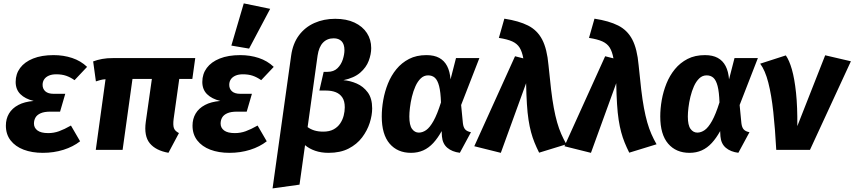

<svg xmlns="http://www.w3.org/2000/svg" viewBox="-20 -868 4948 1112"><path d="M228.1 17.2Q165.2 17.2 117 -1.1Q68.8 -19.5 41.4 -54.8Q14 -90.1 14 -140.3Q14 -179.8 32.1 -210.3Q50.1 -240.8 85.7 -259.8Q121.3 -278.9 175.1 -283.3Q125.6 -295.3 98.1 -322.6Q70.7 -349.9 70.7 -393.5Q70.7 -439.3 96.5 -474.3Q122.4 -509.3 171.6 -529Q220.8 -548.8 290.5 -548.8Q347.4 -548.8 397.5 -532.3Q447.6 -515.8 484.4 -480.7L411.7 -403.7Q387.7 -420.7 363 -429.2Q338.3 -437.7 305.5 -437.7Q280.8 -437.7 263 -430Q245.2 -422.2 236 -408.6Q226.7 -395 226.7 -376.5Q226.7 -353.2 242.8 -338.9Q258.8 -324.7 290.8 -324.7H358L327.9 -221.4H271.6Q236.5 -221.4 215.5 -212.1Q194.5 -202.8 185.6 -187.3Q176.7 -171.8 176.7 -152.3Q176.7 -127.7 197 -112.4Q217.3 -97.1 259.5 -97.1Q291.7 -97.1 322 -108Q352.2 -118.9 390.9 -140.9L443.9 -49.7Q403.6 -18.1 347.6 -0.4Q291.6 17.2 228.1 17.2Z M635.5 -531.6H1110.8L1094 -411H1018.2L985.6 -179Q981.2 -143.2 987.3 -126.1Q993.3 -108.9 1016.4 -97.3L955.6 16.9Q882 3.8 847.5 -38.2Q813.1 -80.2 824.3 -162L859.6 -411H747.3L690.1 0H534.7L591.2 -409.1Q574 -408.1 561.8 -404.6Q549.5 -401.1 535.4 -396.7L519.5 -512.3Q543.2 -521.3 571.7 -526.6Q600.3 -531.9 635.5 -531.6Z M1309.1 17.2Q1246.2 17.2 1198 -1.1Q1149.8 -19.5 1122.4 -54.8Q1095 -90.1 1095 -140.3Q1095 -179.8 1113.1 -210.3Q1131.1 -240.8 1166.7 -259.8Q1202.3 -278.9 1256.1 -283.3Q1206.6 -295.3 1179.1 -322.6Q1151.7 -349.9 1151.7 -393.5Q1151.7 -439.3 1177.5 -474.3Q1203.4 -509.3 1252.6 -529Q1301.8 -548.8 1371.5 -548.8Q1428.4 -548.8 1478.5 -532.3Q1528.6 -515.8 1565.4 -480.7L1492.7 -403.7Q1468.7 -420.7 1444 -429.2Q1419.3 -437.7 1386.5 -437.7Q1361.8 -437.7 1344 -430Q1326.2 -422.2 1317 -408.6Q1307.7 -395 1307.7 -376.5Q1307.7 -353.2 1323.8 -338.9Q1339.8 -324.7 1371.8 -324.7H1439L1408.9 -221.4H1352.6Q1317.5 -221.4 1296.5 -212.1Q1275.5 -202.8 1266.6 -187.3Q1257.7 -171.8 1257.7 -152.3Q1257.7 -127.7 1278 -112.4Q1298.3 -97.1 1340.5 -97.1Q1372.7 -97.1 1403 -108Q1433.2 -118.9 1471.9 -140.9L1524.9 -49.7Q1484.6 -18.1 1428.6 -0.4Q1372.6 17.2 1309.1 17.2ZM1319.9 -604 1391.8 -848.4 1544.7 -816.8 1422.7 -586.5Z M1921.5 -759.1Q1986.5 -759.1 2033.2 -737.2Q2079.9 -715.2 2104.9 -676.9Q2129.9 -638.6 2129.9 -589.5Q2129.9 -554.1 2115.5 -515.8Q2101.1 -477.4 2066.2 -447.1Q2031.3 -416.8 1968.9 -403.6Q2007.3 -400.9 2045.7 -384.3Q2084.1 -367.8 2109.8 -333.1Q2135.5 -298.4 2135.5 -239.9Q2135.5 -200.9 2121.3 -156.3Q2107.1 -111.8 2077.1 -72Q2047.1 -32.3 1999 -7.5Q1950.9 17.2 1883 17.2Q1840.1 17.2 1805.6 5.3Q1771.2 -6.5 1746.7 -27.3L1714.7 201.4L1558.6 223.2L1666.5 -547.9Q1676.2 -615.9 1711.2 -663.2Q1746.3 -710.5 1800.8 -734.8Q1855.3 -759.1 1921.5 -759.1ZM1912.7 -646.1Q1874.9 -646.1 1850.8 -621.2Q1826.7 -596.3 1819.3 -545.8L1761.6 -131.9Q1778.8 -119.2 1801 -112.4Q1823.3 -105.6 1851.9 -105.6Q1887.8 -105.6 1911.8 -118.6Q1935.8 -131.7 1950.1 -152.9Q1964.4 -174.2 1970.6 -198.8Q1976.8 -223.4 1976.8 -246.5Q1976.8 -282.4 1962.7 -303.4Q1948.6 -324.5 1924.6 -334Q1900.5 -343.5 1869 -343.5H1829.7L1854.6 -451.9H1876.8Q1912.9 -451.9 1934.5 -472.9Q1956 -494 1965.5 -523.8Q1974.9 -553.6 1974.9 -577.4Q1974.9 -612.2 1958.3 -629.2Q1941.7 -646.1 1912.7 -646.1Z M2449.8 -548.8Q2494.2 -548.8 2523.7 -532.8Q2553.3 -516.8 2569.5 -485.5Q2585.7 -454.3 2589.3 -408.3L2621 -531.6H2756.4L2650.7 -259.8L2660.9 -154.6Q2663.9 -129.4 2674.8 -117.9Q2685.7 -106.4 2707.7 -102.3L2643.3 16.9Q2598.3 11.3 2570.7 -12.1Q2543.1 -35.5 2539.5 -78.5L2537.9 -108.7Q2515.6 -68.3 2489.5 -39.9Q2463.3 -11.4 2431.5 2.9Q2399.6 17.2 2360.5 17.2Q2282.2 17.2 2236.6 -36Q2191 -89.3 2191 -193.2Q2191 -238.8 2199.6 -288.3Q2208.3 -337.8 2226.9 -384.1Q2245.5 -430.4 2275.8 -467.4Q2306.1 -504.4 2349 -526.6Q2391.9 -548.8 2449.8 -548.8ZM2459.4 -431.5Q2435.2 -431.5 2417 -414.1Q2398.8 -396.7 2386.2 -368.6Q2373.6 -340.5 2365.7 -307.8Q2357.8 -275.2 2354.3 -244.8Q2350.7 -214.5 2350.7 -193.3Q2350.7 -142.7 2366.4 -121.4Q2382 -100 2405.7 -100Q2427.4 -100 2448.4 -114.7Q2469.4 -129.4 2490.8 -167.6Q2512.2 -205.8 2534 -274.9Q2532 -335.6 2523.1 -369.7Q2514.2 -403.7 2498.7 -417.6Q2483.2 -431.5 2459.4 -431.5Z M2869.3 -648.5 2901 -759.8Q2984.8 -747.1 3038.3 -720.1Q3091.8 -693 3120.1 -638.9Q3148.4 -584.8 3156.7 -490.4Q3164.4 -411.5 3171.6 -350.5Q3178.8 -289.5 3187.5 -242.9Q3196.2 -196.4 3206.7 -159.4Q3217.2 -122.5 3230.6 -92Q3243.9 -61.6 3260.6 -32.4L3102.4 16.2Q3087.4 -13.7 3075.8 -42.3Q3064.2 -70.8 3055.7 -102.6Q3047.1 -134.3 3041 -173.9Q3034.9 -213.4 3031.7 -265.3Q3028.4 -317.3 3027 -386L2880.6 17.2L2726.9 -21.1L2962.9 -542.2L3010.9 -530Q3003.6 -569.5 2989.3 -592.3Q2975 -615.2 2947 -628Q2919 -640.8 2869.3 -648.5Z M3391.3 -648.5 3423 -759.8Q3506.8 -747.1 3560.3 -720.1Q3613.8 -693 3642.1 -638.9Q3670.4 -584.8 3678.7 -490.4Q3686.4 -411.5 3693.6 -350.5Q3700.8 -289.5 3709.5 -242.9Q3718.2 -196.4 3728.7 -159.4Q3739.2 -122.5 3752.6 -92Q3765.9 -61.6 3782.6 -32.4L3624.4 16.2Q3609.4 -13.7 3597.8 -42.3Q3586.2 -70.8 3577.7 -102.6Q3569.1 -134.3 3563 -173.9Q3556.9 -213.4 3553.7 -265.3Q3550.4 -317.3 3549 -386L3402.6 17.2L3248.9 -21.1L3484.9 -542.2L3532.9 -530Q3525.6 -569.5 3511.3 -592.3Q3497 -615.2 3469 -628Q3441 -640.8 3391.3 -648.5Z M4062.8 -548.8Q4107.2 -548.8 4136.7 -532.8Q4166.3 -516.8 4182.5 -485.5Q4198.7 -454.3 4202.3 -408.3L4234 -531.6H4369.4L4263.7 -259.8L4273.9 -154.6Q4276.9 -129.4 4287.8 -117.9Q4298.7 -106.4 4320.7 -102.3L4256.3 16.9Q4211.3 11.3 4183.7 -12.1Q4156.1 -35.5 4152.5 -78.5L4150.9 -108.7Q4128.6 -68.3 4102.5 -39.9Q4076.3 -11.4 4044.5 2.9Q4012.6 17.2 3973.5 17.2Q3895.2 17.2 3849.6 -36Q3804 -89.3 3804 -193.2Q3804 -238.8 3812.6 -288.3Q3821.3 -337.8 3839.9 -384.1Q3858.5 -430.4 3888.8 -467.4Q3919.1 -504.4 3962 -526.6Q4004.9 -548.8 4062.8 -548.8ZM4072.4 -431.5Q4048.2 -431.5 4030 -414.1Q4011.8 -396.7 3999.2 -368.6Q3986.6 -340.5 3978.7 -307.8Q3970.8 -275.2 3967.3 -244.8Q3963.7 -214.5 3963.7 -193.3Q3963.7 -142.7 3979.4 -121.4Q3995 -100 4018.7 -100Q4040.4 -100 4061.4 -114.7Q4082.4 -129.4 4103.8 -167.6Q4125.2 -205.8 4147 -274.9Q4145 -335.6 4136.1 -369.7Q4127.2 -403.7 4111.7 -417.6Q4096.2 -431.5 4072.4 -431.5Z M4382.7 -499.2 4531.2 -547.1Q4551.2 -519 4566.5 -465.5Q4581.7 -412 4590.3 -331.1Q4598.9 -250.2 4597.8 -137.5L4759.2 -547.8L4908.1 -513.1L4671.1 0H4475.8Q4469.3 -121 4458.7 -219.4Q4448.1 -317.7 4429.9 -389.1Q4411.7 -460.5 4382.7 -499.2Z"/></svg>

Font: Fira Sans Variable
Style: Italic
Weight: 397
Italic angle: -8°
Designer: Carrois Corporate & Edenspiekermann AG
Foundry: Carrois Corporate GbR & Edenspiekermann AG
Version: Version 4.202